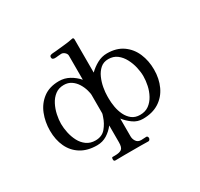

<svg xmlns="http://www.w3.org/2000/svg" viewBox="-175 -960 1351 1299"><g transform="rotate(-30 500.0 -310.0)"><path d="M456 -344Q456 -353 453.5 -363Q451 -373 449 -382Q441 -411 424.5 -437.5Q408 -464 383.5 -480.5Q359 -497 326 -497Q286 -497 258 -475.5Q230 -454 212.5 -420Q195 -386 187 -348Q179 -310 179 -278Q179 -245 187 -207.5Q195 -170 212 -137.5Q229 -105 257.5 -84.5Q286 -64 326 -64Q377 -64 406 -98.5Q435 -133 449 -177Q451 -184 453.5 -190.5Q456 -197 456 -204ZM823 -279Q823 -312 814.5 -349.5Q806 -387 788 -421Q770 -455 742 -476.5Q714 -498 674 -498Q637 -498 612 -476Q587 -454 572 -420Q557 -386 550.5 -349.5Q544 -313 544 -284V-264Q544 -234 550 -199Q556 -164 571 -133Q586 -102 611 -82.5Q636 -63 674 -63Q715 -63 743 -83.5Q771 -104 789 -137Q807 -170 815 -207.5Q823 -245 823 -279ZM908 -282Q908 -211 881.5 -153.5Q855 -96 803.5 -63Q752 -30 677 -30Q635 -30 601.5 -54Q568 -78 544 -109V26Q543 49 555.5 68.5Q568 88 594 88Q604 88 614.5 87Q625 86 635 86Q641 86 644 91.5Q647 97 647 102Q647 108 642.5 114Q638 120 632 120Q617 120 602.5 119.5Q588 119 574 119H448Q429 119 411 119.5Q393 120 375 120Q362 120 362 107Q362 90 369 90Q376 90 387 90Q424 90 440 78Q456 66 456 26V-106Q431 -73 396.5 -51.5Q362 -30 319 -30Q245 -30 194 -61.5Q143 -93 117 -148.5Q91 -204 91 -275Q91 -343 114.5 -402.5Q138 -462 187 -499Q236 -536 311 -536Q354 -536 391 -515.5Q428 -495 456 -463V-651Q456 -665 443.5 -676.5Q431 -688 417 -688Q404 -688 391 -686Q378 -684 365 -684Q357 -684 350.5 -688Q344 -692 344 -701Q344 -714 354 -717Q362 -720 373.5 -720.5Q385 -721 394 -722Q428 -726 461.5 -729Q495 -732 529 -739Q531 -739 532.5 -739.5Q534 -740 536 -740Q542 -740 544 -730V-468Q572 -496 608.5 -516Q645 -536 686 -536Q760 -536 809.5 -501Q859 -466 883.5 -408.5Q908 -351 908 -282Z"/></g></svg>

Font: Kaisei Decol
Style: Regular
Weight: 400
Designer: Font-Kai, 金井和夫
Foundry: KAZUO KANAI
Version: Version 5.003